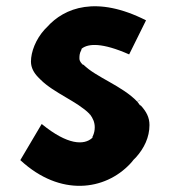

<svg xmlns="http://www.w3.org/2000/svg" viewBox="-20 -560 546 614"><path d="M114 -163H113L45 -48L46 -47C173 70 316 49 396 -36C400 -40 404 -45 407 -49L415 -57C441 -86 458 -121 458 -160C458 -185 448 -203 430 -223H428L419 -235C370 -286 287 -313 247 -353H246H245C240 -358 234 -364 234 -373C234 -381 234 -389 240 -400L241 -404L242 -405C263 -421 307 -424 393 -386L447 -495C289 -575 186 -536 130 -473L123 -466C94 -434 79 -394 79 -363C79 -344 88 -327 103 -312L110 -305C152 -263 228 -235 266 -196L267 -194H268C277 -182 283 -169 283 -153C283 -143 281 -134 277 -125L276 -124V-121L275 -119C249 -95 196 -96 114 -163ZM428 -238V-237C427 -237 418 -236 418 -237Z"/></svg>

Font: Hussar Woodtype
Style: SeBd
Weight: 900
Foundry: Cannot Into Space Fonts
Version: Version 1.07